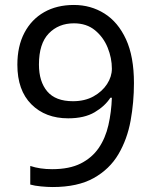

<svg xmlns="http://www.w3.org/2000/svg" viewBox="-20 -744 612 774"><path d="M520 -409Q520 -332 506.5 -257.5Q493 -183 457.5 -122.5Q422 -62 357.5 -26Q293 10 192 10Q172 10 145.5 7.5Q119 5 102 0V-75Q141 -62 190 -62Q260 -62 305.5 -85Q351 -108 378 -147.5Q405 -187 417 -239.5Q429 -292 431 -350H425Q403 -316 361.5 -291.5Q320 -267 255 -267Q163 -267 106.5 -323.5Q50 -380 50 -483Q50 -558 78.5 -612Q107 -666 158 -695Q209 -724 278 -724Q346 -724 401 -689.5Q456 -655 488 -585.5Q520 -516 520 -409ZM278 -650Q216 -650 176.5 -609Q137 -568 137 -484Q137 -415 170.5 -375.5Q204 -336 274 -336Q322 -336 357 -355.5Q392 -375 411.5 -405Q431 -435 431 -467Q431 -510 414 -552Q397 -594 363 -622Q329 -650 278 -650Z"/></svg>

Font: Noto Sans Tifinagh Tawellemmet
Style: Regular
Weight: 400
Designer: JamraPatel
Foundry: JamraPatel LLC
Version: Version 2.006; ttfautohint (v1.8.4.7-5d5b)